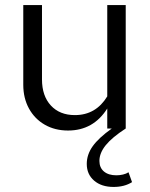

<svg xmlns="http://www.w3.org/2000/svg" viewBox="-20 -508 592 759"><path d="M429 231Q381 231 352 206Q323 181 323 140Q323 103 346.5 70Q370 37 422 0H404V-79Q349 8 249 8Q197 8 157 -15Q117 -38 94.5 -79Q72 -120 72 -173V-488H146V-194Q146 -129 181 -91Q216 -53 276 -53Q359 -53 404 -127V-488H477V0Q423 35 398 66Q373 97 373 128Q373 155 391 170Q409 185 440 185Q453 185 466 182Q479 179 488 173L502 212Q472 231 429 231Z"/></svg>

Font: Red Hat Text VF
Style: Regular
Weight: 400
Designer: Pentagram, MCKL
Foundry: Pentagram, MCKL
Version: Version 1.023